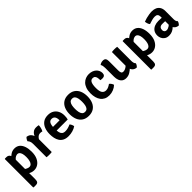

<svg xmlns="http://www.w3.org/2000/svg" viewBox="299 -1841 3388 3388"><g transform="rotate(-45 1992.5 -147.0)"><path d="M112 -502Q152.5 -502 174.8 -473.5Q197 -445 197 -395V135Q197 178.5 181 197Q165 215.5 125.5 215.5H75L68.5 209V-495.5L75 -502ZM496.5 -254.5Q496.5 -166.5 468.8 -108Q441 -49.5 396.2 -20Q351.5 9.5 300 9.5Q250 9.5 209.8 -11.5Q169.5 -32.5 136 -55L154.5 -151.5Q183.5 -128.5 216 -109.8Q248.5 -91 279.5 -91Q305 -91 324 -109.8Q343 -128.5 353 -165.2Q363 -202 363 -255Q363 -308 352.8 -340.8Q342.5 -373.5 325.5 -388.8Q308.5 -404 287.5 -404Q267.5 -404 243.2 -392.5Q219 -381 197.2 -353.2Q175.5 -325.5 162 -276L134 -359Q141 -396 167 -430.8Q193 -465.5 232.5 -488Q272 -510.5 320 -510.5Q379 -510.5 418.2 -477.8Q457.5 -445 477 -387.5Q496.5 -330 496.5 -254.5Z M914.5 -496.5Q914.5 -472 906.5 -436.5Q898.5 -401 882 -374Q870.5 -377.5 859 -379.5Q847.5 -381.5 836 -381.5Q811.5 -381.5 793.2 -372Q775 -362.5 761 -346.2Q747 -330 736 -308.5Q725 -287 716.5 -263L700 -284Q702 -323 710.2 -361.5Q718.5 -400 735.5 -432.2Q752.5 -464.5 781.8 -484Q811 -503.5 854.5 -503.5Q873 -503.5 886.5 -501.8Q900 -500 914.5 -496.5ZM573.5 -436Q577.5 -453.5 590.2 -473.8Q603 -494 616.5 -504Q676.5 -496 706.2 -453.2Q736 -410.5 741.5 -343V0Q728.5 2.5 711.2 3.5Q694 4.5 676.5 4.5Q659.5 4.5 642.2 3.5Q625 2.5 611 0V-332.5Q611 -375 598.5 -400.5Q586 -426 573.5 -436Z M1020 -206.5V-298H1235V-310.5Q1235 -339 1227 -363Q1219 -387 1201 -401.5Q1183 -416 1153 -416Q1109.5 -416 1089.8 -379.8Q1070 -343.5 1070 -275V-235.5Q1070 -195 1077.8 -161.5Q1085.5 -128 1107.8 -108.2Q1130 -88.5 1172.5 -88.5Q1208.5 -88.5 1242.2 -98.2Q1276 -108 1307 -122.5Q1322 -107.5 1331.8 -85Q1341.5 -62.5 1344 -42.5Q1307.5 -16 1256.2 -1.2Q1205 13.5 1152 13.5Q1089 13.5 1047.5 -7.8Q1006 -29 981.8 -65.8Q957.5 -102.5 947.5 -149.2Q937.5 -196 937.5 -246Q937.5 -321 960.5 -380.8Q983.5 -440.5 1031.5 -475.5Q1079.5 -510.5 1154 -510.5Q1219.5 -510.5 1264.8 -482.2Q1310 -454 1333.8 -406Q1357.5 -358 1357.5 -298Q1357.5 -269 1355 -249.2Q1352.5 -229.5 1347 -206.5Z M1883 -248.5Q1883 -170 1857.5 -110.8Q1832 -51.5 1782.2 -19Q1732.5 13.5 1659.5 13.5Q1585.5 13.5 1535.8 -19.5Q1486 -52.5 1461 -111.5Q1436 -170.5 1436 -248.5Q1436 -326.5 1461.2 -385.5Q1486.5 -444.5 1536.2 -477.5Q1586 -510.5 1659.5 -510.5Q1733 -510.5 1783 -477.2Q1833 -444 1858 -385.2Q1883 -326.5 1883 -248.5ZM1570 -248.5Q1570 -204.5 1577.2 -167.2Q1584.5 -130 1604 -107.2Q1623.5 -84.5 1659.5 -84.5Q1696.5 -84.5 1715.5 -107.2Q1734.5 -130 1741.5 -167.2Q1748.5 -204.5 1748.5 -248.5Q1748.5 -292 1741.5 -329.5Q1734.5 -367 1715.5 -389.8Q1696.5 -412.5 1659.5 -412.5Q1623.5 -412.5 1604 -389.8Q1584.5 -367 1577.2 -329.5Q1570 -292 1570 -248.5Z M2244 -290Q2244.5 -325.5 2239 -353Q2233.5 -380.5 2217.8 -396.2Q2202 -412 2171 -412Q2130 -412 2110.5 -371.8Q2091 -331.5 2091 -246.5Q2091 -161.5 2116.8 -125.8Q2142.5 -90 2190 -90Q2222 -90 2251.5 -104Q2281 -118 2305.5 -136Q2322 -126.5 2337.5 -104Q2353 -81.5 2357.5 -61.5Q2323.5 -27.5 2273.8 -7Q2224 13.5 2169.5 13.5Q2115.5 13.5 2075.5 -5.8Q2035.5 -25 2009.2 -60.2Q1983 -95.5 1970 -143Q1957 -190.5 1957 -246.5Q1957 -317.5 1975.2 -367.8Q1993.5 -418 2024.8 -449.5Q2056 -481 2094.8 -495.8Q2133.5 -510.5 2173.5 -510.5Q2217.5 -510.5 2252.5 -497.8Q2287.5 -485 2312 -462.8Q2336.5 -440.5 2349.2 -412Q2362 -383.5 2362 -352Q2362 -319 2344.8 -302Q2327.5 -285 2297 -285Q2266.5 -285 2244 -290Z M2871 -141.5Q2871 -115 2877.8 -92.5Q2884.5 -70 2899 -58.5Q2895 -40.5 2882.2 -21.2Q2869.5 -2 2855.5 7.5Q2797.5 2.5 2768.8 -38.5Q2740 -79.5 2740 -135V-496.5Q2753.5 -499 2771 -500.2Q2788.5 -501.5 2805.5 -501.5Q2822.5 -501.5 2839.8 -500.2Q2857 -499 2871 -496.5ZM2458.5 -381Q2458.5 -408.5 2453.8 -433Q2449 -457.5 2437.5 -475.5Q2452 -488 2473.5 -495.8Q2495 -503.5 2519 -503.5Q2558 -503.5 2573.5 -482.8Q2589 -462 2589 -422V-189Q2589 -147.5 2600 -128Q2611 -108.5 2641 -108.5Q2661.5 -108.5 2686 -118.8Q2710.5 -129 2733.8 -149.5Q2757 -170 2772 -200V-82Q2738 -45.5 2693.2 -18.2Q2648.5 9 2594.5 9Q2548.5 9 2518.2 -13.2Q2488 -35.5 2473.2 -74.2Q2458.5 -113 2458.5 -162.5Z M3053 -502Q3093.5 -502 3115.8 -473.5Q3138 -445 3138 -395V135Q3138 178.5 3122 197Q3106 215.5 3066.5 215.5H3016L3009.5 209V-495.5L3016 -502ZM3437.5 -254.5Q3437.5 -166.5 3409.8 -108Q3382 -49.5 3337.2 -20Q3292.5 9.5 3241 9.5Q3191 9.5 3150.8 -11.5Q3110.5 -32.5 3077 -55L3095.5 -151.5Q3124.5 -128.5 3157 -109.8Q3189.5 -91 3220.5 -91Q3246 -91 3265 -109.8Q3284 -128.5 3294 -165.2Q3304 -202 3304 -255Q3304 -308 3293.8 -340.8Q3283.5 -373.5 3266.5 -388.8Q3249.5 -404 3228.5 -404Q3208.5 -404 3184.2 -392.5Q3160 -381 3138.2 -353.2Q3116.5 -325.5 3103 -276L3075 -359Q3082 -396 3108 -430.8Q3134 -465.5 3173.5 -488Q3213 -510.5 3261 -510.5Q3320 -510.5 3359.2 -477.8Q3398.5 -445 3418 -387.5Q3437.5 -330 3437.5 -254.5Z M3511.5 -135.5Q3511.5 -194.5 3538.2 -232Q3565 -269.5 3609.2 -287.5Q3653.5 -305.5 3706.5 -305.5Q3731.5 -305.5 3766.2 -303.8Q3801 -302 3830 -295.5V-211Q3806 -216.5 3774.2 -217.8Q3742.5 -219 3718 -219Q3678.5 -219 3659 -198.8Q3639.5 -178.5 3639.5 -144.5Q3639.5 -119 3654.2 -102Q3669 -85 3696 -85Q3729 -85 3764.8 -108.5Q3800.5 -132 3825 -175L3844 -86Q3825 -64 3799.5 -40.8Q3774 -17.5 3739.8 -2Q3705.5 13.5 3661 13.5Q3610.5 13.5 3577.2 -8.8Q3544 -31 3527.8 -65.2Q3511.5 -99.5 3511.5 -135.5ZM3947.5 -59.5Q3943.5 -42 3930.8 -22Q3918 -2 3904.5 7.5Q3866.5 4 3842.2 -14Q3818 -32 3805.5 -57.8Q3793 -83.5 3789.5 -110V-329.5Q3789.5 -368.5 3771 -386.8Q3752.5 -405 3716.5 -405Q3681.5 -405 3642.5 -394.2Q3603.5 -383.5 3564 -370Q3549.5 -386 3540.8 -412Q3532 -438 3530 -463Q3561.5 -476 3599.8 -486Q3638 -496 3677 -501.8Q3716 -507.5 3749 -507.5Q3795.5 -507.5 3834 -490.5Q3872.5 -473.5 3896 -436.2Q3919.5 -399 3919.5 -338.5V-134.5Q3919.5 -109.5 3925.8 -90.8Q3932 -72 3947.5 -59.5Z"/></g></svg>

Font: Signika Light SemiBold
Style: Regular
Weight: 600
Version: Version 2.003;gftools[0.9.32]